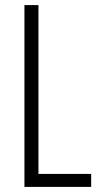

<svg xmlns="http://www.w3.org/2000/svg" viewBox="-20 -734 396 754"><path d="M76 0V-714H131V-51H338V0Z"/></svg>

Font: Noto Sans Thai ExtCond Light
Style: Regular
Weight: 300
Width: 2
Designer: Monotype Design Team
Foundry: Monotype Imaging Inc.
Version: Version 2.002; ttfautohint (v1.8.4.7-5d5b)